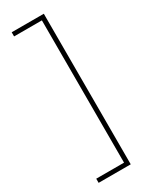

<svg xmlns="http://www.w3.org/2000/svg" viewBox="-225 -759 756 963"><g transform="rotate(-30 153.0 -278.0)"><path d="M36 134V158H222V-714H36V-690H197V134Z"/></g></svg>

Font: Noto Sans Khmer UI ExtraCondensed Thin
Style: Regular
Weight: 100
Width: 2
Designer: Danh Hong and the Monotype Design Team
Foundry: Monotype Imaging Inc.
Version: Version 2.002